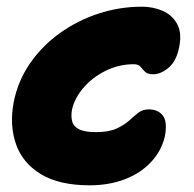

<svg xmlns="http://www.w3.org/2000/svg" viewBox="-20 -545 579 574"><path d="M248 9Q157 9 102 -24.5Q47 -58 27.5 -115Q8 -172 21 -240Q34 -304 70 -356Q106 -408 159 -446Q212 -484 275 -504.5Q338 -525 404 -525Q438 -525 466.5 -512.5Q495 -500 509.5 -473.5Q524 -447 516 -406Q508 -363 484.5 -343Q461 -323 438 -323Q421 -323 413.5 -330.5Q406 -338 400 -345.5Q394 -353 380 -353Q335 -353 295 -333Q255 -313 228.5 -281.5Q202 -250 195 -216Q192 -198 195.5 -183Q199 -168 215.5 -159Q232 -150 267 -150Q305 -150 328 -160.5Q351 -171 365.5 -184Q380 -197 393 -207.5Q406 -218 425 -218Q452 -218 466.5 -200Q481 -182 473 -138Q463 -94 431.5 -60.5Q400 -27 353 -9Q306 9 248 9Z"/></svg>

Font: Shantell Sans Light ExtraBold
Style: Italic
Weight: 800
Italic angle: -11°
Version: Version 1.008;[ac192a2d6]